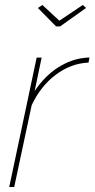

<svg xmlns="http://www.w3.org/2000/svg" viewBox="-20 -750 379 770"><path d="M127 -519H147L119 -385Q160 -446 213 -479.5Q266 -513 320 -518Q325 -519 330 -519Q335 -519 339 -519L335 -499Q265 -496 204 -450.5Q143 -405 107 -328L37 0H17ZM132 -718 150 -730 218 -667 312 -730 325 -718 221 -644H205Z"/></svg>

Font: Raleway Thin Thin
Style: Italic
Weight: 250
Italic angle: -12°
Version: Version 4.026